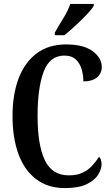

<svg xmlns="http://www.w3.org/2000/svg" viewBox="-20 -951 571 981"><path d="M312 10Q224 10 164 -36Q104 -82 74 -164.5Q44 -247 44 -358Q44 -468 75 -550Q106 -632 167 -678Q228 -724 318 -724Q407 -724 453.5 -689.5Q500 -655 500 -609Q500 -576 475.5 -555.5Q451 -535 406 -535Q406 -567 397 -597.5Q388 -628 367 -647.5Q346 -667 309 -667Q234 -667 203 -584.5Q172 -502 172 -358Q172 -210 209 -132.5Q246 -55 332 -55Q374 -55 402.5 -69Q431 -83 451 -104.5Q471 -126 486 -150Q492 -145 495.5 -134Q499 -123 499 -112Q499 -87 481.5 -58.5Q464 -30 423 -10Q382 10 312 10ZM260 -784Q280 -820 304 -858.5Q328 -897 339 -931H459V-921Q449 -904 423 -876.5Q397 -849 366 -820.5Q335 -792 309 -771H260Z"/></svg>

Font: Noto Serif Georgian ExtraCondensed SemiBold
Style: Regular
Weight: 600
Width: 2
Designer: Monotype Design Team, Akaki Razmadze
Foundry: Google LLC
Version: Version 2.003; ttfautohint (v1.8.4.7-5d5b)